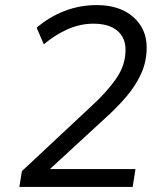

<svg xmlns="http://www.w3.org/2000/svg" viewBox="-20 -734 640 754"><path d="M56 0 66 -62 341 -319Q399 -372 436 -425Q473 -478 473 -538Q473 -587 440 -614Q407 -641 347 -641Q296 -641 247.5 -620Q199 -599 152 -560L124 -625Q172 -667 232.5 -690.5Q293 -714 360 -714Q450 -714 503 -667.5Q556 -621 556 -548Q556 -492 534 -444Q512 -396 474.5 -352.5Q437 -309 390 -267L176 -70H512L501 0Z"/></svg>

Font: Nunito Sans
Style: Italic
Weight: 400
Italic angle: -9°
Designer: Vernon Adams
Foundry: Vernon Adams
Version: Version 3.006; ttfautohint (v1.8.3)